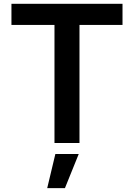

<svg xmlns="http://www.w3.org/2000/svg" viewBox="-20 -747 700 1003"><path d="M39.8 -727.3H620V-616.8H395.2V0H264.6V-616.8H39.8ZM269.2 57.5H391.3L319.2 235.8H226.6Z"/></svg>

Font: Interop SemBd
Style: Regular
Weight: 600
Designer: Rasmus Andersson, Google, Jang Haemin
Foundry: jhaemin
Version: Version 1.008